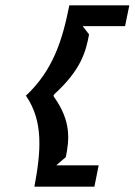

<svg xmlns="http://www.w3.org/2000/svg" viewBox="-20 -630 505 720"><path d="M78 -270C143 -175 134 -63 109 70H334L350 -10H191L227 -41C239 -104 249 -173 183 -266C183 -266 180 -271 180 -271C180 -271 185 -276 183 -276C285 -369 302 -437 314 -501L290 -532H449L465 -610H240C214 -479 179 -366 76 -270Z"/></svg>

Font: Charger Eco
Style: Obl
Weight: 1000
Designer: Jasper
Foundry: Cannot Into Space Fonts
Version: Version 1.1